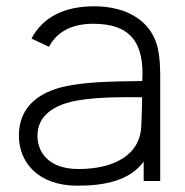

<svg xmlns="http://www.w3.org/2000/svg" viewBox="-20 -575 589 610"><path d="M80 -452.5 135.5 -426.5C162.5 -476 210.5 -499.5 276.5 -499.5C391.5 -499.5 439.5 -442.5 432 -317.5C334 -316.5 250.5 -315 182 -299.5C103.5 -281 40 -235.5 40 -144C40 -59 101.5 15 226 15C316 15 393 -2.5 436.5 -61.5V0H489V-336.5C489 -375 485.5 -415.5 474.5 -444.5C448 -514 377.5 -555 278.5 -555C183 -555 115 -519 80 -452.5ZM99 -143.5C99 -209.5 154 -238 201.5 -250.5C268.5 -267.5 364.5 -266.5 431.5 -266C431 -237.5 430.5 -201 429 -178C427 -80.5 339 -38 229 -38C132 -38 99 -94 99 -143.5Z"/></svg>

Font: Eudonet Light
Style: Regular
Weight: 300
Designer: Mikhail Sharanda
Foundry: Mikhail Sharanda
Version: Version 4.503;Glyphs 3.1.2 (3151)